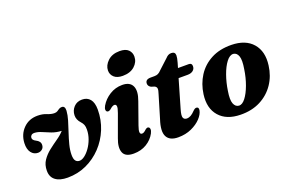

<svg xmlns="http://www.w3.org/2000/svg" viewBox="-91 -1013 2011 1341"><g transform="rotate(-20 914.0 -342.5)"><path d="M579 -364Q579 -288 551.2 -220Q523.5 -152 474.2 -100Q425 -48 360 -18.2Q295 11.5 220 11.5Q162 11.5 130 -12.8Q98 -37 98.5 -84Q98.5 -127.5 120.2 -159.5Q142 -191.5 174 -216.5Q206 -241.5 238.2 -263.8Q270.5 -286 291.5 -310Q251.5 -312 219 -324.5Q186.5 -337 159.5 -349Q132.5 -361 108 -362Q92 -362.5 84 -355.2Q76 -348 75.5 -337.5Q74 -320 98 -308Q130.5 -292.5 129.5 -265Q129 -245 115.5 -233.8Q102 -222.5 84 -222.5Q53.5 -222.5 34.2 -248Q15 -273.5 17 -318.5Q20 -382.5 61.8 -425Q103.5 -467.5 168 -467.5Q205 -467.5 234 -455.5Q263 -443.5 286 -443.5Q300.5 -443.5 309.5 -449.2Q318.5 -455 327 -460.8Q335.5 -466.5 348.5 -466.5Q372.5 -466 371 -431Q369 -400 357.8 -362.2Q346.5 -324.5 332.8 -283.8Q319 -243 308.8 -203.2Q298.5 -163.5 298.5 -128Q298.5 -97.5 309 -84.2Q319.5 -71 337 -71Q355 -70.5 376 -86.2Q397 -102 416 -128.8Q435 -155.5 447.2 -189Q459.5 -222.5 460 -257.5Q460.5 -280 455 -293.8Q449.5 -307.5 438 -320Q411.5 -348 412.5 -381.5Q413.5 -416.5 437 -441.8Q460.5 -467 498.5 -467Q536.5 -467 557.8 -441.2Q579 -415.5 579 -364Z M824.5 -525Q782.5 -525 760.5 -545.2Q738.5 -565.5 739 -595.5Q739.5 -633 772.2 -664.2Q805 -695.5 861 -695.5Q905 -695.5 925.8 -674.8Q946.5 -654 946 -623.5Q945.5 -583.5 912.8 -554.2Q880 -525 824.5 -525ZM808 -161.5Q796 -128 798 -114Q800 -100 813 -100Q820 -100 827.5 -104.2Q835 -108.5 846.5 -119.5Q860 -130 869 -125Q877 -122 878.5 -110Q880 -98 870.5 -79.5Q849 -39 807.5 -13.8Q766 11.5 711 11.5Q649 11.5 633.8 -26.5Q618.5 -64.5 642 -126.5L702.5 -292.5Q715 -326.5 713 -340.5Q711 -354.5 698 -354.5Q684 -354.5 662 -334Q647.5 -324 637.5 -328Q629 -331.5 627.8 -343.2Q626.5 -355 636.5 -372.5Q660.5 -413.5 703.2 -440.2Q746 -467 797 -467Q854 -467 872 -428.5Q890 -390 865 -322.5Z M1007.5 -378.5 982.5 -386.5Q962.5 -397.5 962.5 -416.5Q962.5 -447.5 1002.5 -447.5H1030.5Q1046.5 -447.5 1058 -453Q1069.5 -458.5 1083 -473L1154 -538.5Q1162.5 -548 1172.2 -553.5Q1182 -559 1195.5 -559Q1224.5 -559 1224.5 -531.5Q1224.5 -523 1222.2 -510.2Q1220 -497.5 1215 -480.5L1204.5 -444.5H1285Q1307.5 -444.5 1307.5 -421.5Q1307.5 -401 1292.2 -389Q1277 -377 1251.5 -377H1184.5L1123.5 -167.5Q1110.5 -123.5 1117 -107.8Q1123.5 -92 1144 -92Q1172.5 -92 1204.5 -126.5Q1219 -141 1229.5 -140.5Q1248 -140 1245 -117Q1240 -88 1212.5 -58.5Q1185 -29 1141 -9Q1097 11 1042 11Q979 11 958 -29Q937 -69 965 -153L1014.5 -318.5Q1024 -346 1022.5 -358.8Q1021 -371.5 1007.5 -378.5Z M1609 -469Q1714 -467.5 1766.5 -406.8Q1819 -346 1805.5 -245.5Q1796 -170 1756.5 -111.5Q1717 -53 1652.8 -20Q1588.5 13 1504.5 11.5Q1401.5 10 1348.8 -50Q1296 -110 1309.5 -211Q1319.5 -285 1357 -343.8Q1394.5 -402.5 1458 -436.2Q1521.5 -470 1609 -469ZM1515 -52Q1540 -50 1564.5 -81.8Q1589 -113.5 1608.2 -165.8Q1627.5 -218 1636.5 -279Q1647.5 -344 1637 -373.5Q1626.5 -403 1601 -405.5Q1574.5 -407 1549.2 -374Q1524 -341 1505 -287.5Q1486 -234 1477.5 -175.5Q1467 -112 1478.2 -83Q1489.5 -54 1515 -52Z"/></g></svg>

Font: Fraunces 72pt S050
Style: Bold Italic
Weight: 700
Italic angle: -16°
Version: Version 1.000; ttfautohint (v1.8.3)